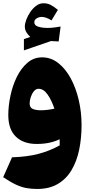

<svg xmlns="http://www.w3.org/2000/svg" viewBox="-20 -894 556 1208"><path d="M213.9 294.9Q177.2 294.9 145.5 289.1Q113.8 283.2 79.3 267.1Q44.9 251 0 220.7L55.7 95.7Q150.9 92.8 221.7 74.2Q292.5 55.7 355.5 20.5Q355.5 11.2 355.5 1.7Q355.5 -7.8 355 -18.1Q328.1 -4.4 292 3.7Q255.9 11.7 210.9 11.7Q127 11.7 79.6 -34.4Q32.2 -80.6 32.2 -169.4Q32.2 -228 45.7 -291.7Q59.1 -355.5 85.9 -410.2Q112.8 -464.8 152.6 -499Q192.4 -533.2 245.1 -533.2Q300.3 -533.2 345.9 -497.8Q391.6 -462.4 424.6 -401.9Q457.5 -341.3 475.3 -265.1Q493.2 -189 493.2 -106.9Q493.2 -25.4 478.3 47.4Q463.4 120.1 430.4 175.8Q397.5 231.4 344 263.2Q290.5 294.9 213.9 294.9ZM322.3 -210.4Q304.2 -264.2 279.1 -299.8Q253.9 -335.4 222.7 -335.4Q206.1 -335.4 193.4 -320.1Q180.7 -304.7 173.6 -283.2Q166.5 -261.7 166.5 -243.7Q166.5 -216.3 187 -208.3Q207.5 -200.2 235.8 -200.2Q257.8 -200.2 280.8 -203.1Q303.7 -206.1 322.3 -210.4ZM195.8 -753.9Q195.8 -733.9 220.7 -726.1Q245.6 -718.3 279.3 -718.3Q298.3 -718.3 320.8 -720.9Q343.3 -723.6 361.3 -727.1L349.1 -633.3L300.8 -635.7L130.4 -577.1V-647.9L170.4 -661.6Q155.3 -675.3 145.8 -691.4Q136.2 -707.5 136.2 -727.1Q136.2 -745.1 145.3 -769.8Q154.3 -794.4 170.4 -818.1Q186.5 -841.8 207.8 -857.7Q229 -873.5 253.4 -873.5Q277.8 -873.5 298.1 -863.5Q318.4 -853.5 344.2 -832L304.2 -765.6Q269.5 -787.6 241.7 -787.6Q226.6 -787.6 211.2 -778.8Q195.8 -770 195.8 -753.9Z"/></svg>

Font: Pinar-FD Black
Style: Regular
Weight: 900
Designer: Amin Abedi
Version: Version 3.000